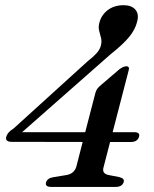

<svg xmlns="http://www.w3.org/2000/svg" viewBox="-20 -736 607 756"><path d="M356 -371.5Q359 -382 365 -389Q371 -396 378 -401.5L451 -464Q466.5 -475 477.5 -475Q491.5 -475 486.5 -458.5L423.5 -215.5H508.5Q532.5 -215.5 527.5 -197.5Q521 -177 496 -177H413.5L388 -78.5Q379.5 -51.5 409.5 -46.5L450.5 -38.5Q471.5 -33 467 -19Q461 0 435 0H182Q156 0 161.5 -18.5Q167 -35 191 -38.5L240 -46.5Q271.5 -51 280.5 -79.5L305.5 -177L26.5 -177.5Q-2.5 -177.5 5.5 -200Q7.5 -206.5 13.8 -214Q20 -221.5 34 -230.5L326.5 -496Q346 -511 359.2 -525.2Q372.5 -539.5 377 -555.5Q381.5 -572.5 377.8 -586.5Q374 -600.5 370.2 -615.5Q366.5 -630.5 372 -649Q380 -678 405 -696.8Q430 -715.5 467 -715.5Q498 -715.5 513 -698.2Q528 -681 520 -650.5Q512.5 -620 489 -591Q465.5 -562 414.5 -521.5L67 -215.5H315.5Z"/></svg>

Font: Fraunces 9pt
Style: Italic
Weight: 400
Italic angle: -16°
Version: Version 1.000;[b76b70a41]